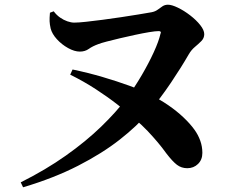

<svg xmlns="http://www.w3.org/2000/svg" viewBox="-20 -760 1040 815"><path d="M68 14Q174 -39 259.5 -99.5Q345 -160 409.5 -222.5Q474 -285 516 -341Q552 -390 582 -441.5Q612 -493 633 -539Q654 -585 661 -616Q664 -622 662 -625Q660 -628 654 -628Q640 -628 613 -623.5Q586 -619 553.5 -612Q521 -605 489 -597.5Q457 -590 432.5 -583.5Q408 -577 398 -573Q373 -564 357 -552.5Q341 -541 319 -541Q296 -541 269 -556Q242 -571 221.5 -593.5Q201 -616 195 -639Q191 -657 190.5 -670Q190 -683 192 -706L208 -712Q220 -696 235 -685.5Q250 -675 266 -669.5Q282 -664 295 -664Q313 -664 345 -667.5Q377 -671 415.5 -676Q454 -681 493.5 -687Q533 -693 567 -698.5Q601 -704 623 -708Q639 -711 649.5 -719Q660 -727 670 -733.5Q680 -740 693 -740Q709 -740 735 -727.5Q761 -715 787 -695Q813 -675 830 -653.5Q847 -632 847 -615Q847 -598 834.5 -585.5Q822 -573 807 -560.5Q792 -548 781 -529Q750 -475 706 -409.5Q662 -344 610 -282Q563 -226 488.5 -167.5Q414 -109 311.5 -56.5Q209 -4 78 35ZM775 -46Q750 -46 731 -60.5Q712 -75 686 -109Q668 -134 649 -156.5Q630 -179 607 -203.5Q584 -228 550 -257Q521 -283 479.5 -315.5Q438 -348 386.5 -381.5Q335 -415 278 -443L288 -465Q355 -451 416 -433Q477 -415 528 -396.5Q579 -378 614 -360Q657 -339 693.5 -314Q730 -289 758.5 -262Q787 -235 805 -210Q821 -188 830 -163Q839 -138 839 -111Q839 -82 820.5 -64Q802 -46 775 -46Z"/></svg>

Font: Noto Serif SC ExtraLight ExtraBold
Style: Regular
Weight: 800
Version: Version 2.002-H1;hotconv 1.1.0;makeotfexe 2.6.0